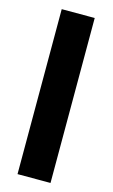

<svg xmlns="http://www.w3.org/2000/svg" viewBox="-111 -744 462 787"><g transform="rotate(15 120.0 -350.0)"><path d="M49 -700H189V0H49Z"/></g></svg>

Font: Phudu Light SemiBold
Style: Regular
Weight: 600
Version: Version 1.005;gftools[0.9.23]